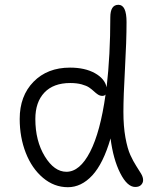

<svg xmlns="http://www.w3.org/2000/svg" viewBox="-20 -780 656 809"><path d="M266.1 8.8Q208 8.8 161.1 -30.8Q114.3 -70.3 88.6 -136Q63 -201.7 63 -278.8Q63 -376 121.3 -435.5Q179.7 -495.1 274.9 -495.1Q337.9 -495.1 379.9 -471.7Q421.9 -448.2 429.2 -412.1Q444.8 -547.9 444.8 -707Q444.8 -759.8 479 -759.8Q513.2 -759.8 513.2 -687Q513.2 -607.4 506.6 -490.7Q500 -374 500 -308.1Q500 -247.6 508.5 -200.4Q517.1 -153.3 529.3 -126.7Q541.5 -100.1 553.7 -81.3Q565.9 -62.5 574.5 -48.1Q583 -33.7 583 -21Q583 -9.8 574.7 -1Q566.4 7.8 549.8 7.8Q516.1 7.8 486.6 -50.5Q457 -108.9 445.8 -196.8Q415 -90.8 368.9 -41Q322.8 8.8 266.1 8.8ZM128.9 -278.8Q128.9 -186.5 168.7 -121.3Q208.5 -56.2 259.8 -56.2Q316.4 -56.2 359.6 -140.1Q402.8 -224.1 424.8 -381.8Q420.4 -376 411.1 -376Q401.4 -376 392.8 -381.6Q384.3 -387.2 375.7 -395.3Q367.2 -403.3 356 -411.1Q344.7 -418.9 324 -424.6Q303.2 -430.2 275.9 -430.2Q205.1 -430.2 167 -389.9Q128.9 -349.6 128.9 -278.8Z"/></svg>

Font: Shantell Sans Normal
Style: Regular
Weight: 300
Designer: Stephen Nixon, Anya Danilova, Shantell Martin
Foundry: Arrow Type
Version: Version 1.006;[559af2be0]